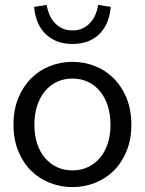

<svg xmlns="http://www.w3.org/2000/svg" viewBox="-20 -750 590 782"><path d="M35 -242Q35 -182 54.5 -134.5Q74 -87 107 -54.5Q140 -22 183.5 -5Q227 12 275 12Q323 12 366.5 -5Q410 -22 443 -54.5Q476 -87 495.5 -134.5Q515 -182 515 -242Q515 -303 495.5 -350.5Q476 -398 443 -431Q410 -464 366.5 -481Q323 -498 275 -498Q227 -498 183.5 -481Q140 -464 107 -431Q74 -398 54.5 -350.5Q35 -303 35 -242ZM120 -242Q120 -284 131 -318.5Q142 -353 162.5 -378Q183 -403 211.5 -416.5Q240 -430 275 -430Q310 -430 338.5 -416.5Q367 -403 387.5 -378Q408 -353 419 -318.5Q430 -284 430 -242Q430 -200 419 -166Q408 -132 387.5 -107.5Q367 -83 338.5 -69.5Q310 -56 275 -56Q240 -56 211.5 -69.5Q183 -83 162.5 -107.5Q142 -132 131 -166Q120 -200 120 -242ZM119 -722Q121 -694 130.5 -667Q140 -640 159 -618.5Q178 -597 206.5 -584Q235 -571 275 -571Q315 -571 344 -584Q373 -597 391.5 -618.5Q410 -640 419.5 -667Q429 -694 431 -722L380 -730Q377 -711 369.5 -692.5Q362 -674 349 -659Q336 -644 317.5 -635Q299 -626 275 -626Q251 -626 232.5 -635Q214 -644 201 -659Q188 -674 180.5 -692.5Q173 -711 170 -730Z"/></svg>

Font: Codetta
Style: Regular
Weight: 400
Italic angle: -11°
Designer: Ulrich Proeller
Foundry: PROSA GmbH
Version: Version 2.00;September 29, 2018;FontCreator 11.5.0.2427 64-b